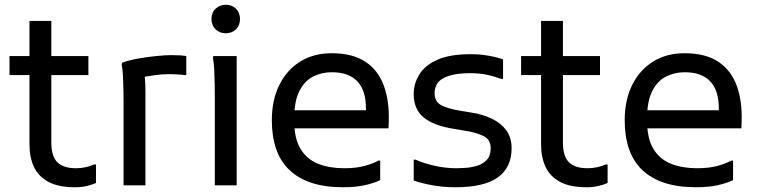

<svg xmlns="http://www.w3.org/2000/svg" viewBox="-20 -780 3194 808"><path d="M296 8Q226 8 184 -14.5Q142 -37 123 -77.5Q104 -118 104 -172V-692H196V-180Q196 -123 221 -97.5Q246 -72 300 -72Q321 -72 341 -76.5Q361 -81 376 -88H384V-10Q369 -3 346 2.5Q323 8 296 8ZM20 -464V-544H352V-464Z M500 0V-344Q500 -364 499.5 -396Q499 -428 497.5 -459Q496 -490 492 -508L494 -516Q520 -526 558.5 -533Q597 -540 635.5 -544Q674 -548 700 -548Q724 -548 739 -547Q754 -546 764 -544V-464H756Q743 -466 725 -467Q707 -468 692 -468Q661 -468 627 -463Q593 -458 568 -453L586 -478Q592 -445 592 -396V0Z M930 -640Q905 -640 887.5 -656.5Q870 -673 870 -700Q870 -727 887.5 -743.5Q905 -760 930 -760Q956 -760 973 -743.5Q990 -727 990 -700Q990 -673 973 -656.5Q956 -640 930 -640ZM884 0V-372Q884 -392 883.5 -424Q883 -456 881.5 -487Q880 -518 876 -536L878 -544H976V0Z M1424 8Q1348 8 1291.5 -10.5Q1235 -29 1197.5 -65Q1160 -101 1142 -153.5Q1124 -206 1124 -274Q1124 -359 1155.5 -422.5Q1187 -486 1243.5 -521Q1300 -556 1376 -556Q1464 -556 1518 -520Q1572 -484 1595.5 -419Q1619 -354 1616 -268L1615 -240H1188V-316H1520V-324Q1520 -399 1484 -437.5Q1448 -476 1376 -476Q1334 -476 1298 -458Q1262 -440 1240 -397Q1218 -354 1218 -280V-274Q1218 -197 1245 -153Q1272 -109 1319.5 -90.5Q1367 -72 1428 -72Q1479 -72 1515 -82Q1551 -92 1572 -104H1580V-22Q1556 -10 1517 -1Q1478 8 1424 8Z M1721 -108H1729Q1765 -92 1810.5 -82Q1856 -72 1901 -72Q1915 -72 1938.5 -73.5Q1962 -75 1986.5 -82Q2011 -89 2028 -106.5Q2045 -124 2045 -156Q2045 -192 2016 -207Q1987 -222 1936 -230L1888 -238Q1803 -252 1762 -286.5Q1721 -321 1721 -384Q1721 -428 1744.5 -466.5Q1768 -505 1820.5 -528.5Q1873 -552 1961 -552Q2000 -552 2036.5 -545.5Q2073 -539 2097 -530V-448H2089Q2056 -460 2026 -466Q1996 -472 1957 -472Q1888 -472 1848.5 -452.5Q1809 -433 1809 -387Q1809 -352 1837.5 -337Q1866 -322 1917 -314L1965 -306Q2011 -299 2049 -281Q2087 -263 2110 -232.5Q2133 -202 2133 -156Q2133 -75 2075 -33.5Q2017 8 1897 8Q1846 8 1801.5 0Q1757 -8 1721 -20Z M2449 8Q2379 8 2337 -14.5Q2295 -37 2276 -77.5Q2257 -118 2257 -172V-692H2349V-180Q2349 -123 2374 -97.5Q2399 -72 2453 -72Q2474 -72 2494 -76.5Q2514 -81 2529 -88H2537V-10Q2522 -3 2499 2.5Q2476 8 2449 8ZM2173 -464V-544H2505V-464Z M2909 8Q2833 8 2776.5 -10.5Q2720 -29 2682.5 -65Q2645 -101 2627 -153.5Q2609 -206 2609 -274Q2609 -359 2640.5 -422.5Q2672 -486 2728.5 -521Q2785 -556 2861 -556Q2949 -556 3003 -520Q3057 -484 3080.5 -419Q3104 -354 3101 -268L3100 -240H2673V-316H3005V-324Q3005 -399 2969 -437.5Q2933 -476 2861 -476Q2819 -476 2783 -458Q2747 -440 2725 -397Q2703 -354 2703 -280V-274Q2703 -197 2730 -153Q2757 -109 2804.5 -90.5Q2852 -72 2913 -72Q2964 -72 3000 -82Q3036 -92 3057 -104H3065V-22Q3041 -10 3002 -1Q2963 8 2909 8Z"/></svg>

Font: Kufam
Style: Regular
Weight: 400
Designer: Wael Morcos, Artur Schmal
Foundry: Original Type
Version: Version 1.301; ttfautohint (v1.8.3)